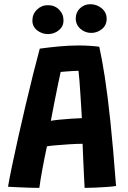

<svg xmlns="http://www.w3.org/2000/svg" viewBox="-20 -883 606 910"><path d="M166.5 7.5Q151.5 7.5 123 6.8Q94.5 6 65.2 4.5Q36 3 18 2Q24 -33.5 36.5 -94.2Q49 -155 65.8 -229.5Q82.5 -304 100.8 -382Q119 -460 136.8 -530.5Q154.5 -601 168.5 -652.5Q212.5 -658.5 260 -663Q307.5 -667.5 353.5 -667.5Q403 -667.5 450.5 -661.5Q463.5 -603 476.8 -517.8Q490 -432.5 503.2 -306.8Q516.5 -181 530 -1.5Q515 1 488.2 3Q461.5 5 432.5 6.2Q403.5 7.5 381 7.5Q379.5 -16.5 377.8 -55.2Q376 -94 374.2 -134.2Q372.5 -174.5 371.5 -201.5Q345 -201.5 309 -199.2Q273 -197 242.5 -194.2Q212 -191.5 202.5 -189.5Q190.5 -134 180.5 -79.2Q170.5 -24.5 166.5 7.5ZM221 -310.5Q234.5 -313 261.8 -315.8Q289 -318.5 318.5 -320.5Q348 -322.5 368 -323Q367.5 -335.5 365.5 -366.2Q363.5 -397 361.2 -433.8Q359 -470.5 356.5 -502Q354 -533.5 352 -547.5Q343 -547.5 325.2 -546.5Q307.5 -545.5 290.8 -544Q274 -542.5 267.5 -542Q263.5 -523 255.2 -484Q247 -445 237.8 -398.2Q228.5 -351.5 221 -310.5ZM413 -727Q383 -727 361 -746.5Q339 -766 339 -795.5Q339 -824.5 359.2 -843.8Q379.5 -863 407.5 -863Q439 -863 462.2 -843.5Q485.5 -824 485.5 -794Q485.5 -763 462.8 -745Q440 -727 413 -727ZM207.5 -721.5Q178.5 -721.5 156 -739.2Q133.5 -757 133.5 -785.5Q133.5 -816.5 155.2 -837.5Q177 -858.5 207 -858.5Q239 -858.5 260 -837.5Q281 -816.5 281 -786Q281 -758 259 -739.8Q237 -721.5 207.5 -721.5Z"/></svg>

Font: Grandstander SemiBold
Style: Regular
Weight: 600
Designer: Tyler Finck
Foundry: Etcetera Type Co
Version: Version 1.200; ttfautohint (v1.8.3)